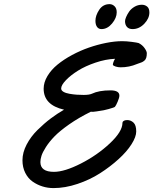

<svg xmlns="http://www.w3.org/2000/svg" viewBox="-20 -914 757 947"><path d="M704.1 -651.9Q704.1 -638.2 701.2 -628.9Q698.2 -619.6 691.7 -614.5Q685.1 -609.4 680.2 -607.2Q675.3 -605 666.5 -602.1Q665 -601.6 661.1 -600.3Q657.2 -599.1 655.3 -598.1Q617.2 -582 575.2 -582Q562.5 -582 550.5 -585.7Q538.6 -589.4 536.6 -594.7Q537.6 -607.4 547.4 -624Q501 -622.1 451.2 -605.2Q401.4 -588.4 365 -565.7Q328.6 -543 305.2 -518.6Q281.7 -494.1 281.7 -477.5Q281.7 -467.8 293 -461.2Q304.2 -454.6 322.8 -451.4Q341.3 -448.2 357.9 -447Q374.5 -445.8 392.6 -445.8Q419.9 -445.8 433.1 -451.7Q467.8 -468.3 524.9 -468.3Q568.8 -468.3 568.8 -442.4Q568.8 -432.1 560.3 -412.4Q551.8 -392.6 546.9 -387.2Q543.5 -383.8 516.1 -376.2Q488.8 -368.7 473.1 -367.2Q472.7 -367.2 470 -366.7Q467.3 -366.2 463.6 -365.7Q460 -365.2 457.5 -364.7Q434.6 -360.8 428.7 -363.3Q368.2 -333.5 321.5 -300.8Q274.9 -268.1 249 -241.5Q223.1 -214.8 206.5 -188.7Q189.9 -162.6 184.6 -145.5Q179.2 -128.4 179.2 -114.7Q179.2 -66.4 246.1 -66.4Q298.3 -66.4 378.9 -107.4Q459.5 -148.4 521.7 -206.8Q584 -265.1 584 -308.1Q584 -313.5 589.1 -316.9Q594.2 -320.3 598.9 -321Q603.5 -321.8 607.4 -321.8Q625 -321.8 638.4 -309.3Q651.9 -296.9 651.9 -265.6Q651.9 -239.3 628.9 -202.9Q606 -166.5 564.9 -129.2Q523.9 -91.8 473.6 -59.6Q423.3 -27.3 362.1 -6.8Q300.8 13.7 244.1 13.7Q215.8 13.7 189.7 5.6Q163.6 -2.4 140.9 -18.3Q118.2 -34.2 104.5 -61.5Q90.8 -88.9 90.8 -123.5Q90.8 -161.6 111.3 -200.9Q131.8 -240.2 164.8 -272.7Q197.8 -305.2 230.2 -329.6Q262.7 -354 295.9 -373Q195.3 -396 195.3 -476.6Q195.3 -507.8 213.9 -538.8Q232.4 -569.8 263.4 -595.2Q294.4 -620.6 334.7 -642.3Q375 -664.1 417.7 -679Q460.4 -693.8 503.4 -702.4Q546.4 -710.9 582 -710.9Q603.5 -710.9 629.6 -707.5Q655.8 -704.1 663.6 -701.7Q681.6 -692.9 692.9 -677Q704.1 -661.1 704.1 -651.9ZM716.8 -852.5Q716.8 -823.2 691.7 -796.9Q666.5 -770.5 633.8 -770.5Q615.7 -770.5 606.2 -781.2Q596.7 -792 596.7 -809.6Q596.7 -817.4 602.1 -830.1Q607.4 -842.8 616.9 -856.7Q626.5 -870.6 643.3 -880.6Q660.2 -890.6 679.7 -890.6Q694.8 -890.6 705.8 -881.6Q716.8 -872.6 716.8 -852.5ZM555.7 -853.5Q555.7 -825.7 532.7 -798.1Q509.8 -770.5 480.5 -770.5Q466.3 -770.5 458.5 -781.5Q450.7 -792.5 450.7 -811.5Q450.7 -837.4 469.2 -865.5Q487.8 -893.6 520.5 -893.6Q534.2 -893.6 544.9 -883.3Q555.7 -873 555.7 -853.5Z"/></svg>

Font: Yellowtail
Style: Regular
Weight: 400
Designer: Astigmatic (AOETI)
Foundry: Astigmatic (AOETI)
Version: Version 1.000